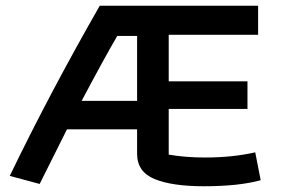

<svg xmlns="http://www.w3.org/2000/svg" viewBox="-20 -638 982 668"><path d="M457 -103V-188H213L118 2L14 -26Q153 -314 327 -618H878V-517H567V-355H841V-259H567V-100Q626 -90 693 -90Q789 -90 868 -108L887 -11Q811 10 689 10Q579 10 518 -15Q457 -40 457 -103ZM457 -287V-513H388Q343 -436 264 -287Z"/></svg>

Font: Athiti SemiBold
Style: Regular
Weight: 600
Designer: CadsonDemak Team
Foundry: CadsonDemak
Version: Version 1.033